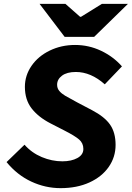

<svg xmlns="http://www.w3.org/2000/svg" viewBox="-20 -962 683 995"><path d="M14 -122 107 -212Q144 -170 196.5 -148Q249 -126 303 -126Q350 -126 381 -143Q412 -160 412 -190Q412 -220 390 -239Q368 -258 315 -285L241 -323Q179 -355 144 -400Q109 -445 109 -512Q109 -571 143.5 -621Q178 -671 238 -700Q298 -729 369 -729Q440 -729 503.5 -699Q567 -669 612 -618L523 -525Q451 -589 373 -589Q327 -589 301.5 -570Q276 -551 276 -523Q276 -504 287.5 -490.5Q299 -477 317.5 -466Q336 -455 379 -432L457 -391Q522 -357 550.5 -316Q579 -275 579 -211Q579 -148 543.5 -97Q508 -46 443.5 -16.5Q379 13 294 13Q215 13 142 -21Q69 -55 14 -122ZM185 -942H319L395 -875H400L508 -942H643L468 -771H315Z"/></svg>

Font: Nebula Sans Bold
Style: Regular
Weight: 700
Italic angle: -9°
Designer: Paul D. Hunt for Adobe (as Source Sans)
Foundry: Nebula Entertainment & Broadcasting LLC
Version: Version 1.010